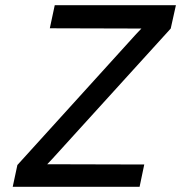

<svg xmlns="http://www.w3.org/2000/svg" viewBox="-20 -720 698 740"><path d="M191 -700 172 -611 525 -610 505 -589 47 -84 29 0H518L536 -86L162 -87L181 -107L638 -610L658 -700Z"/></svg>

Font: Advent Pro SemiBold
Style: Italic
Weight: 600
Italic angle: -12°
Version: Version 3.000